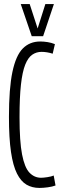

<svg xmlns="http://www.w3.org/2000/svg" viewBox="-20 -914 306 944"><path d="M24 -339Q24 -479 41 -560Q58 -641 92 -675.5Q126 -710 178 -710Q195 -710 214 -707Q233 -704 250 -697L239 -650Q211 -659 184 -659Q159 -659 138.5 -645Q118 -631 104 -596Q90 -561 83 -498Q76 -435 76 -338Q76 -219 88.5 -154.5Q101 -90 125 -65Q149 -40 182 -40Q193 -40 213 -43Q233 -46 244 -51L253 -2Q237 4 214.5 7Q192 10 174 10Q138 10 110.5 -6Q83 -22 63.5 -60.5Q44 -99 34 -167Q24 -235 24 -339ZM245 -894 192 -736H136L82 -894H126L165 -774L203 -894Z"/></svg>

Font: Georama ExtraCondensed Light
Style: Regular
Weight: 300
Width: 2
Designer: Jean-Baptiste Levee
Foundry: Production Type
Version: Version 1.000